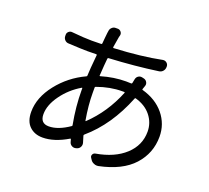

<svg xmlns="http://www.w3.org/2000/svg" viewBox="-137 -962 1275 1173"><g transform="rotate(20 500.0 -375.0)"><path d="M609.4 -435.5Q611.3 -440.4 606.4 -440.4H594.7Q514.6 -440.4 431.6 -410.2Q426.8 -409.2 426.8 -404.3V-370.1Q426.8 -289.1 443.4 -194.3Q444.3 -190.4 447.3 -193.4Q551.8 -293 609.4 -435.5ZM357.4 -361.3V-374Q357.4 -377.9 353.5 -376Q282.2 -334 235.4 -269Q188.5 -204.1 188.5 -144.5Q188.5 -85 244.1 -85Q303.7 -85 376 -134.8Q379.9 -136.7 378.9 -141.6Q357.4 -255.9 357.4 -361.3ZM705.1 -495.1Q703.1 -491.2 708 -490.2Q798.8 -464.8 850.6 -401.9Q902.3 -338.9 902.3 -256.8Q902.3 -149.4 830.6 -70.3Q758.8 8.8 612.3 39.1Q607.4 40 602.5 40Q591.8 40 582 35.2Q567.4 29.3 559.6 15.6L553.7 6.8Q546.9 -2.9 552.2 -13.7Q557.6 -24.4 569.3 -26.4Q687.5 -46.9 755.4 -109.4Q823.2 -171.9 823.2 -260.7Q823.2 -318.4 787.1 -363.8Q751 -409.2 685.5 -427.7Q680.7 -428.7 679.7 -424.8Q601.6 -228.5 465.8 -112.3Q461.9 -109.4 462.9 -104.5Q469.7 -82 475.6 -62.5Q479.5 -48.8 473.1 -36.1Q466.8 -23.4 453.1 -18.6L446.3 -16.6Q432.6 -12.7 419.9 -19.5Q407.2 -26.4 403.3 -40Q400.4 -49.8 398.4 -57.6Q397.5 -61.5 393.6 -59.6Q306.6 -7.8 231.4 -7.8Q178.7 -7.8 146 -39.6Q113.3 -71.3 113.3 -132.8Q113.3 -225.6 183.1 -314.5Q252.9 -403.3 356.4 -451.2Q360.4 -453.1 360.4 -457Q361.3 -494.1 371.1 -594.7Q371.1 -598.6 366.2 -598.6Q347.7 -597.7 310.5 -597.7Q273.4 -597.7 185.5 -602.5Q170.9 -602.5 160.6 -613.3Q150.4 -624 150.4 -638.7V-644.5Q149.4 -658.2 159.7 -667.5Q169.9 -676.8 183.6 -674.8Q263.7 -667 311.5 -667Q353.5 -667 374 -668Q377.9 -668 378.9 -672.9Q378.9 -679.7 381.8 -706.1Q384.8 -732.4 385.7 -744.1Q386.7 -750 387.7 -756.8Q388.7 -770.5 399.4 -780.3Q409.2 -790 422.9 -790Q422.9 -790 423.8 -790H438.5Q451.2 -789.1 459 -778.8Q466.8 -768.6 463.9 -755.9Q462.9 -753.9 460.9 -745.1Q455.1 -714.8 449.2 -674.8Q449.2 -669.9 453.1 -669.9Q630.9 -678.7 761.7 -705.1Q775.4 -707 785.6 -698.7Q795.9 -690.4 796.9 -677.7V-671.9Q796.9 -656.2 787.1 -645Q777.3 -633.8 762.7 -631.8Q614.3 -610.4 444.3 -601.6Q440.4 -600.6 439.5 -596.7Q435.5 -559.6 430.7 -483.4Q429.7 -479.5 434.6 -480.5Q516.6 -504.9 595.7 -504.9Q617.2 -504.9 627.9 -503.9Q631.8 -503.9 633.8 -507.8L634.8 -512.7Q637.7 -522.5 639.6 -536.1Q642.6 -549.8 653.8 -557.1Q665 -564.5 678.7 -561.5L691.4 -558.6Q705.1 -554.7 711.4 -542.5Q717.8 -530.3 712.9 -517.6Q708 -502 705.1 -495.1Z"/></g></svg>

Font: Gen Jyuu GothicL Regular
Style: Regular
Weight: 400
Designer: [Source Han Sans]
Ryoko NISHIZUKA  (kana & ideographs); Paul D. Hunt (Latin, Greek & Cyrillic); Wenlong ZHANG  (bopomofo
Version: Version 1.002.20150607